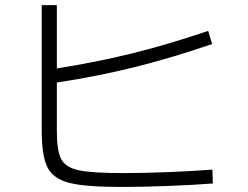

<svg xmlns="http://www.w3.org/2000/svg" viewBox="-20 -740 978 757"><path d="M144.5 -225.6V-719.7H204.1V-470.2Q361.3 -495.1 501 -529.5Q640.6 -564 800.8 -618.2L816.4 -566.4Q658.7 -512.2 510.5 -475.3Q362.3 -438.5 204.1 -414.6V-223.6Q204.1 -145.5 221.4 -112.5Q238.8 -79.6 291 -68.6Q343.3 -57.6 466.8 -57.6Q551.8 -57.6 645.8 -61.5Q739.7 -65.4 817.4 -71.3L819.3 -16.6Q741.7 -10.7 641.1 -6.8Q540.5 -2.9 457 -2.9Q316.9 -2.9 253.4 -19Q189.9 -35.2 167.2 -80.3Q144.5 -125.5 144.5 -225.6Z"/></svg>

Font: Pretendard JP Light
Style: Regular
Weight: 300
Designer: Base glyphs from Inter by Rasmus Andersson; Hangeul glyphs from Noto Sans CJK(Source Han Sans) by Jang Soo-young and Kan
Foundry: Kil Hyung-jin
Version: Version 1.309